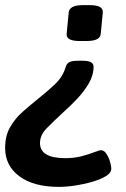

<svg xmlns="http://www.w3.org/2000/svg" viewBox="-46 -545 491 749"><path d="M278 -308Q319 -308 319 -285Q319 -251 300 -219Q281 -187 254 -158.5Q227 -130 202 -108Q163 -72 136.5 -45Q110 -18 110 13Q110 72 209 72Q243 72 272 64.5Q301 57 321 49Q341 41 348 41Q359 41 368 53.5Q377 66 382.5 83.5Q388 101 388 114Q388 129 368 141.5Q348 154 316.5 163.5Q285 173 249.5 178.5Q214 184 183 184Q86 184 30 143Q-26 102 -26 32Q-26 -15 -6.5 -49Q13 -83 42 -108.5Q71 -134 98 -156Q135 -185 167 -215Q199 -245 210 -283Q214 -297 224.5 -302.5Q235 -308 258 -308ZM304 -525Q358 -525 355 -496L347 -413Q346 -400 333 -392.5Q320 -385 291 -385H265Q211 -385 214 -413L222 -496Q223 -510 236.5 -517.5Q250 -525 278 -525Z"/></svg>

Font: Asap Semi Expanded Semi Expanded SemiBold
Style: Italic
Weight: 600
Width: 6
Italic angle: -6°
Designer: Pablo Cosgaya
Foundry: Omnibus-Type
Version: Version 3.001; ttfautohint (v1.8.4.7-5d5b)